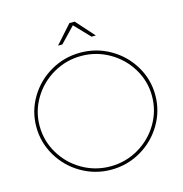

<svg xmlns="http://www.w3.org/2000/svg" viewBox="-126 -1001 1069 1119"><g transform="rotate(-15 409.0 -441.5)"><path d="M768 -351Q768 -256 719.5 -174.5Q671 -93 588.5 -45Q506 3 409 3Q312 3 229.5 -45Q147 -93 98.5 -174.5Q50 -256 50 -351Q50 -446 98.5 -527Q147 -608 229.5 -655.5Q312 -703 409 -703Q506 -703 588.5 -655.5Q671 -608 719.5 -527Q768 -446 768 -351ZM70 -351Q70 -261 116 -184Q162 -107 240 -62Q318 -17 409 -17Q500 -17 578 -62Q656 -107 702 -184Q748 -261 748 -351Q748 -440 702 -516.5Q656 -593 578 -638Q500 -683 409 -683Q318 -683 240 -638Q162 -593 116 -516.5Q70 -440 70 -351ZM497 -776 409 -868 321 -776H295L393 -886H425L523 -776Z"/></g></svg>

Font: Montserrat-Arabic Thin
Style: Regular
Weight: 250
Designer: Mohamed Gaber
Foundry: Kief Type Foundry
Version: Version 5.008